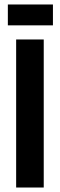

<svg xmlns="http://www.w3.org/2000/svg" viewBox="-20 -836 267 856"><path d="M52 0V-660H175V0ZM15 -723V-816H216V-723Z"/></svg>

Font: Bricolage Grotesque 36pt Condensed SemiBold
Style: Regular
Weight: 600
Width: 3
Designer: Mathieu Triay
Foundry: Atelier Triay
Version: Version 1.001;gftools[0.9.33.dev8+g029e19f]